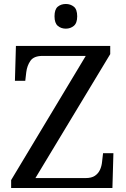

<svg xmlns="http://www.w3.org/2000/svg" viewBox="-20 -945 632 965"><path d="M36 0V-40L411 -664H194Q150 -664 133 -639.5Q116 -615 112 -582L107 -539H55L60 -714H534V-673L158 -50H410Q440 -50 457 -61.5Q474 -73 482.5 -91.5Q491 -110 493 -132L498 -175H550L545 0ZM311 -801Q287 -801 270.5 -815Q254 -829 254 -863Q254 -898 270.5 -911.5Q287 -925 311 -925Q334 -925 351 -911.5Q368 -898 368 -863Q368 -829 351 -815Q334 -801 311 -801Z"/></svg>

Font: Noto Serif Test
Style: Regular
Weight: 400
Version: Version 1.000